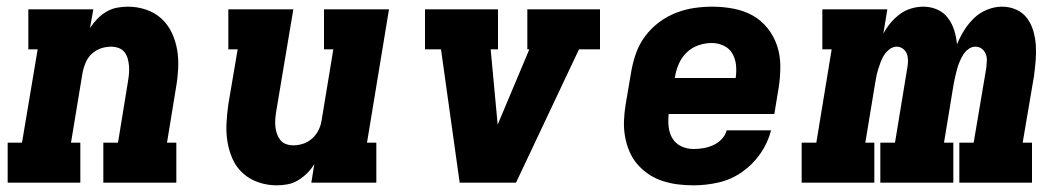

<svg xmlns="http://www.w3.org/2000/svg" viewBox="-20 -548 3190 576"><path d="M3 0V-120H46L93 -400H65V-520H260L250 -464Q260 -479 272 -491.5Q284 -504 299.5 -513Q315 -522 331.5 -525Q348 -528 364 -528Q392 -528 418.5 -519Q445 -510 464.5 -492Q484 -474 495.5 -449.5Q507 -425 511.5 -398Q516 -371 514.5 -342Q513 -313 508 -285L481 -120H509V0H290V-120H334L364 -304Q366 -316 367 -327.5Q368 -339 367 -350.5Q366 -362 363 -372.5Q360 -383 353.5 -391.5Q347 -400 336 -404Q325 -408 314 -408Q298 -408 283 -403Q268 -398 256 -387Q244 -376 237.5 -361.5Q231 -347 228 -332L193 -120H221V0Z M810 8Q782 8 755.5 -1Q729 -10 709 -28Q689 -46 678 -70.5Q667 -95 662.5 -122Q658 -149 659.5 -178Q661 -207 665 -235L693 -400H665V-520H860L809 -216Q807 -204 806 -192.5Q805 -181 806 -169.5Q807 -158 810.5 -147.5Q814 -137 820.5 -128.5Q827 -120 837.5 -116Q848 -112 860 -112Q875 -112 890 -117Q905 -122 917 -133Q929 -144 936 -158.5Q943 -173 945 -188L980 -400H952V-520H1147L1081 -120H1109V0H914L923 -56Q914 -41 901.5 -28.5Q889 -16 874 -7Q859 2 842.5 5Q826 8 810 8Z M1359 0 1303 -400H1255V-520H1474V-400H1452L1473 -174L1568 -400H1562V-520H1780V-400H1717L1528 0Z M2061 8Q2036 8 2012.5 5Q1989 2 1966.5 -5.5Q1944 -13 1925 -26Q1906 -39 1891.5 -56Q1877 -73 1868 -94.5Q1859 -116 1855 -139Q1851 -162 1852 -186.5Q1853 -211 1857 -235L1874 -335Q1879 -363 1888.5 -389.5Q1898 -416 1915.5 -439.5Q1933 -463 1957 -481Q1981 -499 2008 -509.5Q2035 -520 2062.5 -524Q2090 -528 2117 -528Q2149 -528 2180.5 -522Q2212 -516 2238 -501.5Q2264 -487 2283 -463Q2302 -439 2311.5 -410Q2321 -381 2321 -349Q2321 -317 2316 -285L2303 -206H1986Q1984 -186 1986 -167Q1988 -148 1997.5 -132.5Q2007 -117 2024 -109Q2041 -101 2061 -101Q2075 -101 2090 -103.5Q2105 -106 2119.5 -112.5Q2134 -119 2145 -130.5Q2156 -142 2160 -157H2293Q2284 -120 2261 -87Q2238 -54 2205.5 -31.5Q2173 -9 2135.5 -0.5Q2098 8 2061 8ZM2004 -314H2187Q2190 -334 2188 -353Q2186 -372 2177 -387.5Q2168 -403 2151 -411Q2134 -419 2115 -419Q2095 -419 2075 -412Q2055 -405 2040 -390.5Q2025 -376 2016.5 -356.5Q2008 -337 2005 -317Z M2385 0V-120H2429L2475 -400H2447V-520H2642L2630 -447Q2639 -464 2651.5 -479Q2664 -494 2679.5 -505.5Q2695 -517 2713.5 -522.5Q2732 -528 2750 -528Q2772 -528 2791.5 -519.5Q2811 -511 2823.5 -494.5Q2836 -478 2842.5 -457.5Q2849 -437 2851 -415Q2860 -437 2872.5 -457Q2885 -477 2902 -493.5Q2919 -510 2941.5 -519Q2964 -528 2986 -528Q3009 -528 3029 -519Q3049 -510 3061.5 -493Q3074 -476 3080 -455Q3086 -434 3087.5 -411.5Q3089 -389 3087 -366Q3085 -343 3082 -320L3048 -120H3076V0H2858V-120H2901L2939 -345Q2940 -356 2940.5 -366.5Q2941 -377 2937 -386.5Q2933 -396 2925 -402Q2917 -408 2906 -408Q2895 -408 2885 -400.5Q2875 -393 2869 -383Q2863 -373 2858.5 -362Q2854 -351 2851 -340Q2848 -329 2845.5 -318Q2843 -307 2841 -296L2812 -120H2840V0H2621V-120H2665L2702 -345Q2704 -356 2704 -366.5Q2704 -377 2700.5 -386.5Q2697 -396 2688.5 -402Q2680 -408 2670 -408Q2659 -408 2649 -400.5Q2639 -393 2632.5 -383Q2626 -373 2622 -362Q2618 -351 2614.5 -340Q2611 -329 2609 -318Q2607 -307 2605 -296L2576 -120H2603V0Z"/></svg>

Font: Iosevka Etoile Heavy Oblique
Style: Regular
Weight: 900
Italic angle: -9°
Designer: Belleve Invis
Foundry: Belleve Invis
Version: Version 15.5.2; ttfautohint (v1.8.4)